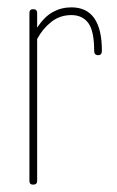

<svg xmlns="http://www.w3.org/2000/svg" viewBox="-20 -502 317 522"><path d="M70 0Q60 0 60 -10V-467Q60 -477 70 -477Q81 -477 81 -467V-427Q101 -457 124 -469.5Q147 -482 174 -482Q257 -482 257 -364Q257 -352 247 -352Q236 -352 236 -364Q236 -418 220 -439.5Q204 -461 174 -461Q143 -461 119.5 -442.5Q96 -424 81 -396V-10Q81 0 70 0Z"/></svg>

Font: Zen Loop
Style: Regular
Weight: 400
Designer: Yoshimichi Ohira
Foundry: A-1 Corp ZenFonts
Version: Version 1.000; ttfautohint (v1.8.3)